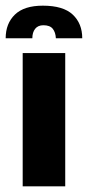

<svg xmlns="http://www.w3.org/2000/svg" viewBox="-55 -657 310 677"><path d="M96 -637Q168 -637 201.5 -605.5Q235 -574 235 -522H142Q141 -543 131 -555.5Q121 -568 98 -568Q79 -568 69 -555.5Q59 -543 59 -522H-35Q-35 -574 -2.5 -605.5Q30 -637 96 -637ZM25 -470H175V0H25Z"/></svg>

Font: Smooch Sans Black
Style: Regular
Weight: 900
Designer: Robert E. Leuschke
Foundry: Robert E. Leuschke
Version: Version 1.010; ttfautohint (v1.8.3)